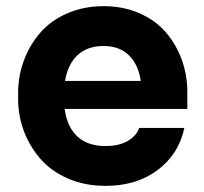

<svg xmlns="http://www.w3.org/2000/svg" viewBox="-20 -587 664 626"><path d="M324.2 19Q256.3 19 201.2 -5.1Q146 -29.3 111.1 -69.8Q76.2 -110.4 57.6 -160.4Q39.1 -210.4 39.1 -264.2V-284.2Q39.1 -339.4 57.9 -389.9Q76.7 -440.4 111.1 -480.2Q145.5 -520 199.2 -543.5Q252.9 -566.9 317.9 -566.9Q381.8 -566.9 434.3 -543.9Q486.8 -521 520.5 -481.9Q554.2 -442.9 572.5 -392.6Q590.8 -342.3 590.8 -286.1V-231.9H190.9Q198.2 -174.3 231.7 -142.6Q265.1 -110.8 324.2 -110.8Q366.7 -110.8 395.3 -126.7Q423.8 -142.6 434.1 -169.9H581.1Q563 -84.5 494.1 -32.7Q425.3 19 324.2 19ZM317.9 -437Q265.6 -437 233.6 -408Q201.7 -378.9 191.9 -323.2H439Q430.7 -377.9 399.7 -407.5Q368.7 -437 317.9 -437Z"/></svg>

Font: Sora
Style: Bold
Weight: 700
Designer: Jonathan Barnbrook, Julián Moncada
Foundry: Barnbrook Fonts
Version: Version 2.000